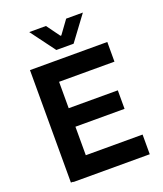

<svg xmlns="http://www.w3.org/2000/svg" viewBox="-163 -1021 957 1128"><g transform="rotate(-20 315.0 -456.5)"><path d="M83.5 -703.1V0H98.1V2H575.7V-121.1H220.7V-299.3H527.8V-415H220.7V-580.1H566.9V-703.1ZM155.8 -914.6 269.5 -761.2H377.4L491.2 -914.6H386.7L326.2 -831.5H320.8L260.3 -914.6Z"/></g></svg>

Font: Wand UI Pro Bold
Style: Regular
Weight: 700
Designer: Andreas Faust
Version: Version 1.003;FEAKit 1.0